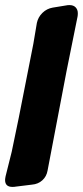

<svg xmlns="http://www.w3.org/2000/svg" viewBox="-59 -742 326 755"><path d="M203 -721Q207 -722 214 -722Q230 -722 238.5 -713Q247 -704 247 -690Q247 -682 246 -677L203 -464L128 -71Q124 -48 107.5 -33Q91 -18 67 -16L2 -8Q-2 -7 -10 -7Q-39 -7 -39 -34Q-39 -39 -37 -49L-13 -145L15 -280L72 -569L86 -652Q91 -675 108 -691.5Q125 -708 148 -712Z"/></svg>

Font: Bangerz 2
Style: Regular
Weight: 400
Designer: vernon adams
Foundry: Vernon Adams
Version: Version 2.10;December 28, 2023;FontCreator 13.0.0.2683 64-bi